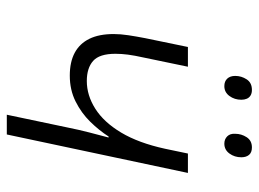

<svg xmlns="http://www.w3.org/2000/svg" viewBox="-118 -642 760 564"><g transform="rotate(90 262.0 -360.0)"><path d="M354 -176Q361 -211 369 -242Q377 -273 384 -299H381Q363 -271 337.5 -245Q312 -219 278 -202Q244 -185 202 -185Q162 -185 135 -199.5Q108 -214 94 -242.5Q80 -271 80 -314Q80 -334 83.5 -357Q87 -380 92 -406L118 -532H176L149 -402Q143 -375 140.5 -356Q138 -337 138 -319Q138 -272 159 -253.5Q180 -235 218 -235Q260 -235 299.5 -260Q339 -285 369.5 -336Q400 -387 417 -465L431 -532H488L375 0H317ZM402 -639Q389 -639 380.5 -647.5Q372 -656 373 -671Q373 -689 383 -704.5Q393 -720 413 -720Q428 -720 435 -711.5Q442 -703 442 -689Q442 -669 431 -654Q420 -639 402 -639ZM233 -639Q219 -639 211 -647.5Q203 -656 203 -671Q203 -689 213 -704.5Q223 -720 244 -720Q254 -720 260.5 -716Q267 -712 270 -705Q273 -698 273 -689Q273 -669 262 -654Q251 -639 233 -639Z"/></g></svg>

Font: Noto Sans Display Light
Style: Italic
Weight: 300
Italic angle: -12°
Designer: Monotype Design Team
Foundry: Monotype Imaging Inc.
Version: Version 2.003